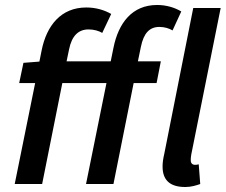

<svg xmlns="http://www.w3.org/2000/svg" viewBox="-20 -738 905 770"><path d="M325 0H435L516 -405H608L625 -492H533L545 -550C556 -605 580 -630 619 -630C640 -630 659 -624 672 -616L707 -692C680 -708 647 -718 610 -718C510 -718 455 -646 435 -546L424 -492H247L257 -540C268 -595 295 -620 335 -620C357 -620 377 -614 390 -606L426 -682C398 -698 364 -708 326 -708C225 -708 167 -636 147 -536L138 -491L74 -486L57 -405H121L39 0H149L230 -405H407ZM723 12C746 12 766 6 783 0L777 -79C769 -77 766 -77 762 -77C752 -77 745 -83 745 -95C745 -102 745 -106 747 -118L865 -706H755L639 -122C634 -101 632 -85 632 -70C632 -19 658 12 723 12Z"/></svg>

Font: Source Sans Pro Semibold
Style: Italic
Weight: 600
Italic angle: -11°
Designer: Paul D. Hunt
Foundry: Adobe Systems Incorporated
Version: Version 3.006;hotconv 1.0.111;makeotfexe 2.5.65597